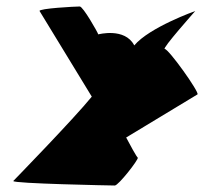

<svg xmlns="http://www.w3.org/2000/svg" viewBox="-20 -572 629 592"><path d="M21 -14C16 -6 324 0 334 0C345 0 407 -79 405 -86C405 -86 405 -80 369 -148L589 -281C595 -288 500 -421 488 -421C478 -421 582 -538 582 -538C582 -538 441 -488 394 -432C365 -488 283 -466 283 -466C281 -473 236 -552 226 -552C212 -552 99 -546 102 -538L263 -274C208 -206 21 -14 21 -14Z"/></svg>

Font: Ampere
Style: SCCndIta
Weight: 400
Version: Version 1